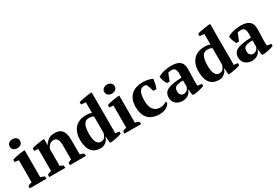

<svg xmlns="http://www.w3.org/2000/svg" viewBox="57 -1754 3991 2768"><g transform="rotate(-30 2052.0 -370.0)"><path d="M307 0H31V-39Q46 -47 62 -52.5Q78 -58 97 -63V-429L31 -437V-476Q46 -482 68.5 -488Q91 -494 116 -498.5Q141 -503 165 -506.5Q189 -510 207 -512H241V-63Q261 -58 277 -52.5Q293 -47 307 -39ZM80 -664Q80 -699 104 -719Q128 -739 166 -739Q204 -739 228 -719Q252 -699 252 -664Q252 -630 228 -610Q204 -590 166 -590Q128 -590 104 -610Q80 -630 80 -664Z M964 0H699V-39Q712 -46 724.5 -51.5Q737 -57 754 -63V-298Q754 -361 736 -396.5Q718 -432 672 -432Q634 -432 606.5 -407.5Q579 -383 565 -341V-63Q581 -59 593.5 -53.5Q606 -48 620 -39V0H355V-39Q380 -52 421 -63V-429L355 -437V-476Q368 -482 389 -487.5Q410 -493 434.5 -498Q459 -503 484.5 -506.5Q510 -510 531 -512H565V-409H566Q587 -451 629 -481.5Q671 -512 731 -512Q770 -512 801 -502.5Q832 -493 853.5 -469Q875 -445 886.5 -404.5Q898 -364 898 -302V-63Q938 -56 964 -39Z M1348 -99Q1343 -77 1330 -57Q1317 -37 1299 -21.5Q1281 -6 1258 3Q1235 12 1209 12Q1110 12 1058.5 -50.5Q1007 -113 1007 -242Q1007 -308 1025 -357.5Q1043 -407 1075.5 -441Q1108 -475 1154 -492Q1200 -509 1256 -509Q1274 -509 1286.5 -508Q1299 -507 1309.5 -505.5Q1320 -504 1329.5 -500.5Q1339 -497 1351 -493V-669L1275 -677V-716Q1289 -722 1313.5 -727Q1338 -732 1365 -736.5Q1392 -741 1418 -745Q1444 -749 1461 -752H1495V-71L1561 -63V-28Q1547 -21 1525 -15Q1503 -9 1479 -4Q1455 1 1432.5 4.5Q1410 8 1395 10H1361L1352 -99ZM1257 -68Q1292 -68 1316 -90Q1340 -112 1351 -165V-434Q1338 -442 1318.5 -447Q1299 -452 1270 -452Q1212 -452 1187 -399.5Q1162 -347 1162 -247Q1162 -166 1184 -117Q1206 -68 1257 -68Z M1882 0H1606V-39Q1621 -47 1637 -52.5Q1653 -58 1672 -63V-429L1606 -437V-476Q1621 -482 1643.5 -488Q1666 -494 1691 -498.5Q1716 -503 1740 -506.5Q1764 -510 1782 -512H1816V-63Q1836 -58 1852 -52.5Q1868 -47 1882 -39ZM1655 -664Q1655 -699 1679 -719Q1703 -739 1741 -739Q1779 -739 1803 -719Q1827 -699 1827 -664Q1827 -630 1803 -610Q1779 -590 1741 -590Q1703 -590 1679 -610Q1655 -630 1655 -664Z M2363 -81Q2356 -61 2340 -44.5Q2324 -28 2301.5 -15Q2279 -2 2250.5 5Q2222 12 2191 12Q2125 12 2077.5 -6.5Q2030 -25 1999 -59.5Q1968 -94 1953 -142.5Q1938 -191 1938 -250Q1938 -377 2007.5 -444.5Q2077 -512 2205 -512Q2254 -512 2295 -501.5Q2336 -491 2363 -477Q2361 -460 2357.5 -439.5Q2354 -419 2349.5 -398.5Q2345 -378 2339 -358.5Q2333 -339 2327 -326H2278L2236 -445Q2229 -450 2221 -452.5Q2213 -455 2197 -455Q2171 -455 2152 -445.5Q2133 -436 2119.5 -413Q2106 -390 2099.5 -352Q2093 -314 2093 -258Q2093 -217 2102 -182.5Q2111 -148 2129.5 -122.5Q2148 -97 2176 -82.5Q2204 -68 2242 -68Q2277 -68 2303 -78Q2329 -88 2347 -102Z M2861 -145Q2861 -123 2861.5 -107Q2862 -91 2864 -73L2933 -63V-28Q2921 -22 2900.5 -16Q2880 -10 2857.5 -4.5Q2835 1 2813 4.5Q2791 8 2774 10H2740Q2730 -13 2728 -36Q2726 -59 2725 -92H2720Q2715 -72 2703 -53.5Q2691 -35 2672.5 -20.5Q2654 -6 2629 3Q2604 12 2573 12Q2540 12 2512 2Q2484 -8 2463 -26Q2442 -44 2430 -69.5Q2418 -95 2418 -127Q2418 -172 2435 -201Q2452 -230 2488.5 -248.5Q2525 -267 2582.5 -276Q2640 -285 2722 -289Q2730 -375 2715 -415Q2700 -455 2650 -455Q2619 -455 2593 -445L2546 -325H2502Q2494 -337 2486.5 -352.5Q2479 -368 2472.5 -385.5Q2466 -403 2461.5 -421Q2457 -439 2455 -456Q2493 -482 2553 -497Q2613 -512 2680 -512Q2737 -512 2773 -499.5Q2809 -487 2829.5 -465.5Q2850 -444 2858 -415Q2866 -386 2866 -353Q2866 -293 2863.5 -244.5Q2861 -196 2861 -145ZM2636 -68Q2657 -68 2672 -76Q2687 -84 2697.5 -95Q2708 -106 2713.5 -119Q2719 -132 2722 -142V-242Q2675 -241 2645 -236Q2615 -231 2598 -219.5Q2581 -208 2574.5 -190.5Q2568 -173 2568 -148Q2568 -110 2586 -89Q2604 -68 2636 -68Z M3320 -99Q3315 -77 3302 -57Q3289 -37 3271 -21.5Q3253 -6 3230 3Q3207 12 3181 12Q3082 12 3030.5 -50.5Q2979 -113 2979 -242Q2979 -308 2997 -357.5Q3015 -407 3047.5 -441Q3080 -475 3126 -492Q3172 -509 3228 -509Q3246 -509 3258.5 -508Q3271 -507 3281.5 -505.5Q3292 -504 3301.5 -500.5Q3311 -497 3323 -493V-669L3247 -677V-716Q3261 -722 3285.5 -727Q3310 -732 3337 -736.5Q3364 -741 3390 -745Q3416 -749 3433 -752H3467V-71L3533 -63V-28Q3519 -21 3497 -15Q3475 -9 3451 -4Q3427 1 3404.5 4.5Q3382 8 3367 10H3333L3324 -99ZM3229 -68Q3264 -68 3288 -90Q3312 -112 3323 -165V-434Q3310 -442 3290.5 -447Q3271 -452 3242 -452Q3184 -452 3159 -399.5Q3134 -347 3134 -247Q3134 -166 3156 -117Q3178 -68 3229 -68Z M4017 -145Q4017 -123 4017.5 -107Q4018 -91 4020 -73L4089 -63V-28Q4077 -22 4056.5 -16Q4036 -10 4013.5 -4.5Q3991 1 3969 4.5Q3947 8 3930 10H3896Q3886 -13 3884 -36Q3882 -59 3881 -92H3876Q3871 -72 3859 -53.5Q3847 -35 3828.5 -20.5Q3810 -6 3785 3Q3760 12 3729 12Q3696 12 3668 2Q3640 -8 3619 -26Q3598 -44 3586 -69.5Q3574 -95 3574 -127Q3574 -172 3591 -201Q3608 -230 3644.5 -248.5Q3681 -267 3738.5 -276Q3796 -285 3878 -289Q3886 -375 3871 -415Q3856 -455 3806 -455Q3775 -455 3749 -445L3702 -325H3658Q3650 -337 3642.5 -352.5Q3635 -368 3628.5 -385.5Q3622 -403 3617.5 -421Q3613 -439 3611 -456Q3649 -482 3709 -497Q3769 -512 3836 -512Q3893 -512 3929 -499.5Q3965 -487 3985.5 -465.5Q4006 -444 4014 -415Q4022 -386 4022 -353Q4022 -293 4019.5 -244.5Q4017 -196 4017 -145ZM3792 -68Q3813 -68 3828 -76Q3843 -84 3853.5 -95Q3864 -106 3869.5 -119Q3875 -132 3878 -142V-242Q3831 -241 3801 -236Q3771 -231 3754 -219.5Q3737 -208 3730.5 -190.5Q3724 -173 3724 -148Q3724 -110 3742 -89Q3760 -68 3792 -68Z"/></g></svg>

Font: PT Serif
Style: Bold
Weight: 700
Designer: A.Korolkova, O.Umpeleva, V.Yefimov
Foundry: ParaType Ltd
Version: Version 1.000W OFL; ttfautohint (v1.6)